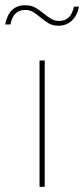

<svg xmlns="http://www.w3.org/2000/svg" viewBox="-62 -722 325 742"><path d="M243.2 -696.3Q236.8 -662.1 215.6 -642.3Q194.3 -622.6 164.1 -622.6Q142.1 -622.6 126.2 -631.8Q110.4 -641.1 94.2 -654.8Q81.1 -666 67.4 -674.8Q53.7 -683.6 35.2 -683.6Q-10.7 -683.6 -22 -627.4H-42Q-27.8 -701.7 35.2 -701.7Q59.6 -701.7 76.4 -691.4Q93.3 -681.2 107.4 -669.4Q120.6 -658.7 134.5 -649.9Q148.4 -641.1 167 -641.1Q212.4 -641.1 223.6 -696.3ZM110.8 0H90.8V-488.3H110.8Z"/></svg>

Font: Kumbh Sans Thin
Style: Regular
Weight: 250
Version: Version 1.004